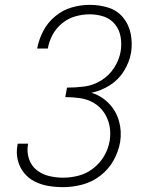

<svg xmlns="http://www.w3.org/2000/svg" viewBox="-20 -763 616 791"><path d="M240 8Q279 8 319 -2.5Q359 -13 393 -39Q427 -65 447.5 -101.5Q468 -138 475 -178Q482 -223 470 -265Q458 -307 428 -337.5Q398 -368 357 -381Q397 -389 433 -412Q469 -435 491 -471Q513 -507 520 -546Q526 -585 518.5 -623.5Q511 -662 487 -691Q463 -720 426.5 -731.5Q390 -743 350 -743Q313 -743 276 -732.5Q239 -722 207.5 -696Q176 -670 158 -635Q140 -600 133 -563H177Q182 -592 196.5 -619.5Q211 -647 236.5 -667.5Q262 -688 291.5 -696Q321 -704 350 -704Q381 -704 408.5 -694.5Q436 -685 454 -662.5Q472 -640 477 -610.5Q482 -581 477 -551Q471 -516 450 -483.5Q429 -451 396 -431Q363 -411 327 -406.5Q291 -402 256 -402L249 -363Q280 -363 310.5 -358.5Q341 -354 366.5 -339Q392 -324 408.5 -299.5Q425 -275 431 -245.5Q437 -216 432 -184Q427 -152 410 -122Q393 -92 365 -70Q337 -48 304.5 -39.5Q272 -31 240 -31Q210 -31 181.5 -38Q153 -45 131 -62.5Q109 -80 99.5 -108Q90 -136 95 -166L96 -171H53L52 -165Q46 -134 53 -104.5Q60 -75 78 -52Q96 -29 122.5 -15.5Q149 -2 179 3Q209 8 240 8Z"/></svg>

Font: Iosevka Sparkle XLtObl
Style: Regular
Weight: 200
Italic angle: -9°
Designer: Belleve Invis
Foundry: Belleve Invis
Version: Version 4.5.0; ttfautohint (v1.8.3)